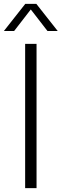

<svg xmlns="http://www.w3.org/2000/svg" viewBox="-46 -965 316 985"><path d="M83 0V-740H141.5V0ZM-26 -806 83.5 -945H140.5L250 -806H197.5L112 -916.5L26.5 -806Z"/></svg>

Font: Encode Sans SemiCondensed SemiCondensed Light
Style: Regular
Weight: 300
Width: 4
Designer: Multiple Designers
Foundry: Impallari Type
Version: Version 3.000; ttfautohint (v1.8.3) -l 8 -r 50 -G 200 -x 14 